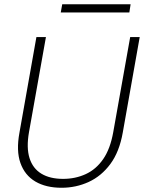

<svg xmlns="http://www.w3.org/2000/svg" viewBox="-20 -875 680 907"><path d="M271 12Q197 12 147 -17.5Q97 -47 76.5 -105Q56 -163 72 -249L152 -700H197L117 -251Q104 -177 119.5 -128Q135 -79 175.5 -54.5Q216 -30 278 -30Q336 -30 385 -52.5Q434 -75 467.5 -123.5Q501 -172 515 -251L595 -700H640L560 -249Q544 -158 501.5 -100.5Q459 -43 399 -15.5Q339 12 271 12ZM267 -816 274 -855H597L591 -816Z"/></svg>

Font: DM Sans 24pt ExtraLight
Style: Italic
Weight: 250
Italic angle: -10°
Designer: Colophon Foundry, Jonny Pinhorn
Foundry: Colophon Foundry
Version: Version 4.004;gftools[0.9.30]